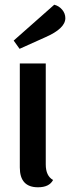

<svg xmlns="http://www.w3.org/2000/svg" viewBox="-20 -779 297 814"><path d="M210 -759Q230 -754 243.5 -738Q257 -722 257 -702Q257 -658 172 -621L63 -572L38 -607ZM174 -82Q174 -33 205 -16Q189 15 141 15Q64 15 64 -69V-510H174Z"/></svg>

Font: Sansita
Style: Regular
Weight: 400
Designer: Pablo Cosgaya
Foundry: Omnibus-Type
Version: Version 1.006;hotconv 1.0.109;makeotfexe 2.5.65596